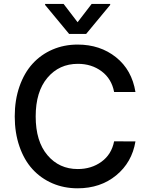

<svg xmlns="http://www.w3.org/2000/svg" viewBox="-20 -969 775 998"><path d="M684.1 -490.7H573.2Q560.1 -559.6 508.1 -598.4Q456.1 -637.2 384.8 -637.2Q287.6 -637.2 226.6 -564.9Q165.5 -492.7 165.5 -363.8Q165.5 -234.4 226.6 -162.4Q287.6 -90.3 384.3 -90.3Q455.1 -90.3 507.3 -128.2Q559.6 -166 573.2 -234.4L684.1 -233.9Q666 -125 584 -57.6Q502 9.8 383.3 9.8Q312.5 9.8 252.4 -16.1Q192.4 -42 148.9 -89.6Q105.5 -137.2 81.1 -207.8Q56.6 -278.3 56.6 -363.8Q56.6 -449.2 81.3 -519.8Q106 -590.3 149.4 -637.9Q192.9 -685.5 252.9 -711.4Q313 -737.3 383.3 -737.3Q500.5 -737.3 583 -671.4Q665.5 -605.5 684.1 -490.7ZM310.5 -948.7 383.3 -853.5 456.5 -948.7H552.7V-943.4L427.7 -792.5H339.4L214.4 -943.4V-948.7Z"/></svg>

Font: Karasuma Gothic
Style: Regular
Weight: 500
Designer: Rasmus Andersson / Ryoko Nishizuka
Foundry: Genbu
Version: Version 1.00